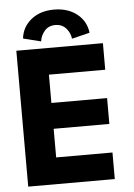

<svg xmlns="http://www.w3.org/2000/svg" viewBox="-57 -885 649 929"><g transform="rotate(-5 267.0 -421.0)"><path d="M79.5 -716Q85.5 -771.5 129.2 -807Q173 -842.5 240.5 -842.5Q307.5 -842.5 351.8 -807.5Q396 -772.5 402.5 -716L315.5 -694.5Q312.5 -722.5 293 -745Q273.5 -767.5 240.5 -767.5Q207.5 -767.5 188.2 -745Q169 -722.5 165.5 -694.5ZM42 -660H462.5V-531H189V-393.5H459.5V-268H189V-129H462.5V0H42Z"/></g></svg>

Font: League Spartan
Style: Bold
Weight: 700
Foundry: The League of Moveable Type
Version: Version 2.002